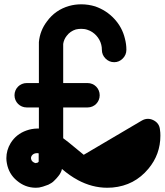

<svg xmlns="http://www.w3.org/2000/svg" viewBox="-20 -821 771 899"><path d="M9.8 -80.1C9.8 -71.8 10.7 -64 12.2 -56.2C18.1 -23.4 33.7 3.9 59.1 24.9C84.5 46.4 113.3 57.6 146 58.1H147.9C152.8 58.1 157.7 57.6 163.1 57.1C172.4 55.7 187 51.3 206.1 43.9C209 42.5 213.9 40 220.2 36.1C226.6 32.2 229 29.8 232.9 25.9L237.8 21C241.2 18.6 248.5 9.3 253.9 2.9C258.3 -2.4 261.7 -7.8 264.2 -13.2C267.6 -19.5 269.5 -25.4 270 -29.8C295.9 -7.8 319.8 8.8 342.8 21L344.2 22C388.7 45.9 434.6 58.1 481.9 58.1C489.7 58.1 498 57.6 506.8 57.1C575.7 50.8 631.3 21.5 674.8 -30.8C712.4 -75.7 731 -127.4 731 -186C731 -195.3 730.5 -204.6 729 -213.9C727.1 -234.4 716.8 -249 698.2 -258.3C689.5 -262.7 680.7 -264.6 672.4 -264.6C662.6 -264.6 652.8 -261.7 643.1 -255.9L372.1 -96.2C369.6 -97.7 346.2 -117.2 300.8 -154.8L275.9 -173.8V-317.9H390.1C421.9 -317.9 446.8 -343.3 446.8 -375C446.8 -406.7 421.9 -432.1 390.1 -432.1H275.9V-615.2C277.8 -628.9 283.2 -641.6 292 -652.8C303.2 -668 317.9 -677.7 335 -683.1C343.3 -685.1 352.1 -686 360.8 -686C371.1 -686 380.9 -684.6 390.1 -681.2C420.9 -671.4 446.3 -643.6 454.1 -611.8C456.1 -604 457 -596.2 457 -587.9C457 -571.8 462.9 -558.1 474.1 -546.9C485.4 -535.6 499 -529.8 514.6 -529.8C530.3 -529.8 543.5 -535.6 554.7 -546.9C565.9 -558.1 571.8 -571.8 571.8 -587.9C571.8 -606 569.3 -623.5 564.9 -640.1C556.6 -675.3 540 -706.1 515.1 -732.9C490.2 -759.8 460.4 -778.8 425.8 -791C404.8 -797.4 382.8 -800.8 360.8 -800.8C340.8 -800.8 321.8 -798.3 303.2 -793C260.7 -780.8 226.1 -756.8 200.2 -721.2C178.2 -692.4 165.5 -660.2 162.1 -624V-432.1H105C73.2 -432.1 47.9 -406.7 47.9 -375C47.9 -343.3 73.2 -317.9 105 -317.9H162.1V-219.2H154.8C136.7 -218.8 120.1 -215.8 104 -210C71.8 -198.7 46.9 -178.7 29.8 -150.9C16.6 -128.9 9.8 -105.5 9.8 -80.1ZM125 -80.1C125 -84 126 -87.4 127.9 -90.8C131.3 -96.2 136.2 -100.1 142.1 -102.1C146 -103.5 150.4 -104 154.8 -104C157.2 -104 159.2 -103.5 161.1 -103V-64L157.2 -60.1C156.2 -59.6 155.3 -59.1 154.8 -59.1C152.3 -58.6 150.4 -58.1 149.9 -58.1C149.4 -58.1 148.4 -57.6 147.9 -57.1C137.7 -58.6 127.4 -65.9 126 -76.2C125.5 -77.6 125 -78.6 125 -80.1Z"/></svg>

Font: Nemoy
Style: Bold
Weight: 700
Designer: BSozoo
Foundry: BSozoo
Version: Version 001.000